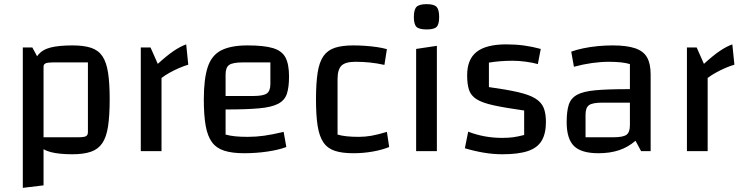

<svg xmlns="http://www.w3.org/2000/svg" viewBox="-20 -729 3577 926"><path d="M329 15Q265 15 224.5 4.5Q184 -6 162.5 -34Q141 -62 133 -114Q125 -166 125 -250Q125 -333 133 -384Q141 -435 162.5 -462.5Q184 -490 224.5 -500Q265 -510 329 -510Q384 -510 419 -498.5Q454 -487 473.5 -458.5Q493 -430 501 -379.5Q509 -329 509 -250Q509 -171 501 -119Q493 -67 473 -38Q453 -9 418 3Q383 15 329 15ZM190 -67H358Q385 -67 394.5 -72Q404 -77 404 -92V-428H236Q210 -428 200 -423.5Q190 -419 190 -408ZM90 177V-500H136L190 -400V165Z M706 -500 741 -421Q786 -462 818 -483.5Q850 -505 878 -515L888 -417Q867 -411 843 -400.5Q819 -390 797.5 -378Q776 -366 759 -353V0H659V-500Z M1157 10Q1100 10 1062 -2Q1024 -14 1002.5 -43Q981 -72 972 -122.5Q963 -173 963 -250Q963 -349 982 -406Q1001 -463 1047.5 -486.5Q1094 -510 1174 -510Q1253 -510 1296.5 -497Q1340 -484 1357 -451.5Q1374 -419 1374 -360Q1374 -308 1363.5 -276.5Q1353 -245 1321.5 -228.5Q1290 -212 1229.5 -206.5Q1169 -201 1068 -201H1038V-266H1200Q1249 -266 1266.5 -278Q1284 -290 1284 -324V-428H1151Q1103 -428 1085.5 -416Q1068 -404 1068 -370V-80Q1090 -74 1115 -71.5Q1140 -69 1175 -69Q1215 -69 1254 -74.5Q1293 -80 1348 -93L1361 -20Q1324 -6 1269.5 2Q1215 10 1157 10Z M1684 10Q1630 10 1595 -1.5Q1560 -13 1540 -42Q1520 -71 1512 -121.5Q1504 -172 1504 -250Q1504 -328 1512 -379Q1520 -430 1540 -458.5Q1560 -487 1595 -498.5Q1630 -510 1684 -510Q1711 -510 1740.5 -508Q1770 -506 1797.5 -502Q1825 -498 1846 -492L1834 -416Q1798 -424 1764 -427.5Q1730 -431 1695 -431Q1646 -431 1627 -412.5Q1608 -394 1608 -347V-80Q1644 -69 1710 -69Q1742 -69 1772.5 -74.5Q1803 -80 1846 -93L1857 -20Q1823 -6 1777.5 2Q1732 10 1684 10Z M1987 -493 2087 -508V0H1987ZM2038 -587Q2001 -587 1988.5 -599.5Q1976 -612 1976 -647Q1976 -683 1989 -696Q2002 -709 2038 -709Q2073 -709 2085.5 -696Q2098 -683 2098 -647Q2098 -612 2086 -599.5Q2074 -587 2038 -587Z M2233 -366Q2233 -443 2279 -479Q2325 -515 2422 -515Q2467 -515 2507.5 -509.5Q2548 -504 2588 -493L2574 -420Q2549 -427 2515.5 -431.5Q2482 -436 2452 -436Q2420 -436 2390.5 -433.5Q2361 -431 2338 -427V-309Q2425 -297 2479 -284.5Q2533 -272 2562 -254Q2591 -236 2602 -209Q2613 -182 2613 -141Q2613 -85 2592.5 -50.5Q2572 -16 2526 -0.5Q2480 15 2403 15Q2359 15 2314 7.5Q2269 0 2222 -14L2238 -94Q2315 -64 2402 -64Q2432 -64 2454.5 -67Q2477 -70 2508 -78V-196Q2416 -209 2361 -221Q2306 -233 2278.5 -250.5Q2251 -268 2242 -295.5Q2233 -323 2233 -366Z M2866 10Q2784 10 2748.5 -24.5Q2713 -59 2713 -140Q2713 -192 2723 -223.5Q2733 -255 2762.5 -271.5Q2792 -288 2850 -293.5Q2908 -299 3003 -299H3048V-234H2885Q2838 -234 2821 -222Q2804 -210 2804 -176V-67H2938Q2985 -67 3001.5 -79Q3018 -91 3018 -125V-420Q2981 -431 2917 -431Q2878 -431 2835 -425Q2792 -419 2748 -407L2735 -480Q2760 -489 2793 -496Q2826 -503 2863 -506.5Q2900 -510 2934 -510Q3002 -510 3042.5 -496.5Q3083 -483 3100.5 -452.5Q3118 -422 3118 -370V0H3072L3045 -50Q3009 -19 2965.5 -4.5Q2922 10 2866 10Z M3340 -500 3375 -421Q3420 -462 3452 -483.5Q3484 -505 3512 -515L3522 -417Q3501 -411 3477 -400.5Q3453 -390 3431.5 -378Q3410 -366 3393 -353V0H3293V-500Z"/></svg>

Font: Changa
Style: Regular
Weight: 400
Designer: Eduardo Rodriguez Tunni
Foundry: Eduardo Rodriguez Tunni
Version: Version 3.003